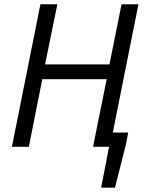

<svg xmlns="http://www.w3.org/2000/svg" viewBox="-20 -676 675 884"><path d="M445.7 188 482.2 0H445.6L458.3 -65.7H570L560.6 -14.4L509.4 188ZM34.8 0 166.1 -656.3H244L187.6 -379.5H484L539.6 -656.3H617.4L486.2 0H408.3L471.2 -311.5H174.8L112.7 0Z"/></svg>

Font: Source Sans 3
Style: Italic
Weight: 200
Italic angle: -11°
Designer: Paul D. Hunt
Foundry: Adobe
Version: Version 3.046;hotconv 1.0.118;makeotfexe 2.5.65603